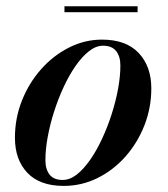

<svg xmlns="http://www.w3.org/2000/svg" viewBox="-20 -600 550 630"><path d="M189 10Q110.5 10 69.8 -33Q29 -76 29 -148Q29 -212 52 -270Q75 -328 115 -373Q155 -418 206.5 -444Q258 -470 314.5 -470Q394 -470 435.2 -426Q476.5 -382 476.5 -310Q476.5 -246.5 454 -189Q431.5 -131.5 391.8 -86.5Q352 -41.5 300 -15.8Q248 10 189 10ZM185.5 -9.5Q209 -9.5 231.8 -27.2Q254.5 -45 275.8 -75.5Q297 -106 315 -144.8Q333 -183.5 346.5 -225.8Q360 -268 367.5 -309Q375 -350 375 -385Q375 -415 361 -432.5Q347 -450 318 -450Q295 -450 272.2 -432.2Q249.5 -414.5 228.2 -384Q207 -353.5 189 -314.8Q171 -276 157.5 -233.8Q144 -191.5 136.5 -150.5Q129 -109.5 129 -74.5Q129 -44.5 142.8 -27Q156.5 -9.5 185.5 -9.5ZM191.5 -560V-579.5H431.5V-560Z"/></svg>

Font: Bodoni Moda 11pt SemiBold
Style: Italic
Weight: 600
Italic angle: -13°
Designer: Owen Earl
Foundry: indestructible type
Version: Version 2.004